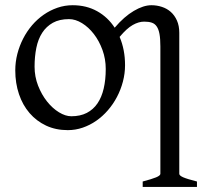

<svg xmlns="http://www.w3.org/2000/svg" viewBox="-20 -489 792 743"><path d="M389.2 -222.2Q389.2 -260.7 376.5 -295.7Q363.8 -330.6 343.3 -357.2Q322.8 -383.8 297.4 -399.4Q272 -415 247.1 -415Q210 -415 184.6 -400.9Q159.2 -386.7 143.3 -362.1Q127.4 -337.4 120.6 -303.7Q113.8 -270 113.8 -231Q113.8 -192.4 127.4 -157.5Q141.1 -122.6 162.1 -96.2Q183.1 -69.8 208.3 -54.4Q233.4 -39.1 255.9 -39.1Q290.5 -39.1 315.7 -52Q340.8 -64.9 357.2 -88.9Q373.5 -112.8 381.3 -146.5Q389.2 -180.2 389.2 -222.2ZM532.2 234.4V213.4Q567.4 204.1 584 197.3Q600.6 190.4 600.6 183.6V-309.1Q600.6 -338.9 597.2 -357.4Q593.8 -376 586.4 -386.7Q579.1 -397.5 567.1 -401.4Q555.2 -405.3 538.1 -405.3Q516.6 -405.3 493.7 -392.3Q470.7 -379.4 442.9 -346.2Q463.9 -296.9 463.9 -236.8Q463.9 -204.6 455.6 -173.1Q447.3 -141.6 432.6 -113.8Q418 -85.9 397.5 -62.3Q377 -38.6 352.3 -21.5Q327.6 -4.4 299.8 5.1Q272 14.6 242.2 14.6Q195.8 14.6 158.4 -2.9Q121.1 -20.5 94.5 -51.3Q67.9 -82 53.5 -124.5Q39.1 -167 39.1 -216.8Q39.1 -249 47.1 -280.3Q55.2 -311.5 69.6 -339.6Q84 -367.7 104.2 -391.4Q124.5 -415 149.2 -432.1Q173.8 -449.2 202.1 -459Q230.5 -468.8 261.2 -468.8Q314.5 -468.8 356 -445.6Q397.5 -422.4 423.8 -381.8Q460.4 -424.8 497.8 -446.8Q535.2 -468.8 565.9 -468.8Q586.9 -468.8 606.4 -462.4Q626 -456.1 640.9 -442.9Q655.8 -429.7 664.8 -409.4Q673.8 -389.2 673.8 -361.8V183.6Q673.8 190.4 688.7 197Q703.6 203.6 742.2 213.4V234.4Z"/></svg>

Font: Akkhara
Style: Regular
Weight: 400
Designer: J. Victor Gaultney
Version: Version 1.00 June 13, 2006, initial release